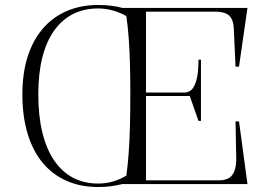

<svg xmlns="http://www.w3.org/2000/svg" viewBox="-20 -740 1085 772"><path d="M375 -2Q406 -2 435 -10.5Q464 -19 488 -34Q494 -77 497.5 -126Q501 -175 502.5 -233.5Q504 -292 504 -361Q504 -428 502.5 -483.5Q501 -539 497.5 -587Q494 -635 488 -675Q465 -689 435 -697.5Q405 -706 375 -706Q317 -706 272.5 -683Q228 -660 197 -616Q166 -572 150 -508Q134 -444 134 -361Q134 -275 150 -208.5Q166 -142 197 -96Q228 -50 272.5 -26Q317 -2 375 -2ZM848 -693H567V-368H721Q733 -368 742.5 -373.5Q752 -379 758 -389Q767 -404 772.5 -429.5Q778 -455 778 -500H788V-254H778L743 -354H567V-15H861Q895 -15 911.5 -33.5Q928 -52 930 -94L927 -252H941L975 0H472Q449 6 425 9Q401 12 375 12Q304 12 247.5 -13Q191 -38 151.5 -85.5Q112 -133 91 -202.5Q70 -272 70 -360Q70 -444 90.5 -510Q111 -576 150.5 -623Q190 -670 247 -695Q304 -720 375 -720Q402 -720 426.5 -717Q451 -714 473 -708H975L941 -472H927L920 -627Q918 -663 900.5 -678Q883 -693 848 -693Z"/></svg>

Font: Kalnia Light
Style: Regular
Weight: 300
Designer: Frida Medrano
Foundry: Frida Medrano
Version: Version 1.105